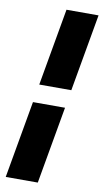

<svg xmlns="http://www.w3.org/2000/svg" viewBox="-107 -849 587 1097"><g transform="rotate(10 186.0 -300.5)"><path d="M186 -801H372L293 -353H107ZM275 -248 196 200H10L89 -248Z"/></g></svg>

Font: Overused Grotesk Black
Style: Italic
Weight: 900
Italic angle: -10°
Version: Version 0.003